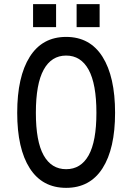

<svg xmlns="http://www.w3.org/2000/svg" viewBox="-20 -894 640 926"><path d="M153 -350Q153 -212 190.5 -145Q228 -78 299 -78Q370 -78 407.5 -145Q445 -212 445 -350Q445 -489 407.5 -557.5Q370 -626 299 -626Q228 -626 190.5 -557.5Q153 -489 153 -350ZM535 -350Q535 -177 474.5 -82.5Q414 12 299 12Q184 12 123.5 -82.5Q63 -177 63 -350Q63 -524 123.5 -620Q184 -716 299 -716Q414 -716 474.5 -620Q535 -524 535 -350ZM250.5 -874V-763H139.5V-874ZM460.5 -874V-763H349.5V-874Z"/></svg>

Font: Fliege Mono Thin
Style: Regular
Weight: 100
Version: Version 0.020;Glyphs 3.3 (3306)